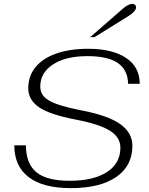

<svg xmlns="http://www.w3.org/2000/svg" viewBox="-20 -962 771 992"><path d="M54 -211H114Q114 -117 167.5 -72.5Q221 -28 340 -28Q463 -28 532.5 -73Q602 -118 602 -199Q602 -252 549 -286Q496 -320 372 -344Q240 -369 183 -407Q126 -445 126 -506Q126 -569 163.5 -615Q201 -661 271 -685.5Q341 -710 436 -710Q560 -710 631 -663Q702 -616 702 -529H642Q640 -602 588 -637Q536 -672 432 -672Q319 -672 253.5 -629Q188 -586 188 -514Q188 -483 208.5 -461.5Q229 -440 275.5 -423.5Q322 -407 405 -391Q542 -364 603 -319.5Q664 -275 664 -209Q664 -105 580.5 -47.5Q497 10 346 10Q203 10 128.5 -46.5Q54 -103 54 -211ZM618 -920Q630 -930 642 -936Q654 -942 662 -942Q672 -942 677.5 -937Q683 -932 683 -924Q683 -903 639 -876L468 -770H446Z"/></svg>

Font: Fahkwang ExtraLight
Style: Italic
Weight: 275
Italic angle: -10°
Designer: Suppakit Chalermlarp | Katatrad Co.,Ltd.
Foundry: Cadson Demak Co.,Ltd.
Version: Version 1.000; ttfautohint (v1.6)